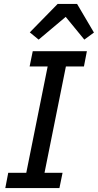

<svg xmlns="http://www.w3.org/2000/svg" viewBox="-20 -959 499 979"><path d="M7 0 22 -78H114L223 -620H131L147 -698H423L408 -620H316L207 -78H299L283 0ZM373 -939 459 -793 410 -757 315 -873 177 -757 132 -794 274 -939Z"/></svg>

Font: IBM Plex Sans Text
Style: Italic
Weight: 450
Italic angle: -11°
Designer: Mike Abbink, Paul van der Laan, Pieter van Rosmalen
Foundry: Bold Monday
Version: Version 3.005